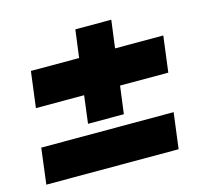

<svg xmlns="http://www.w3.org/2000/svg" viewBox="-84 -766 768 723"><g transform="rotate(-15 300.0 -404.5)"><path d="M361.8 -316.9H222.2L235.8 -424.8H47.9L65.9 -564.9H253.9L268.1 -672.9H408.2L394 -564.9H582L564 -424.8H376ZM11.2 -136.2 28.8 -275.9H544.9L526.9 -136.2Z"/></g></svg>

Font: Cooper Hewitt
Style: Bold Italic
Weight: 712
Designer: Village Type and Design LLC
Foundry: Cooper Hewitt Smithsonian Design Museum
Version: 1.000